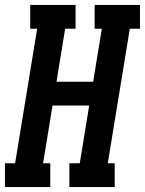

<svg xmlns="http://www.w3.org/2000/svg" viewBox="-38 -755 585 775"><path d="M-18 0V-96H23L112 -639H84V-735H267V-639H225L190 -425H338L373 -639H344V-735H527V-639H486L397 -96H425V0H242V-96H284L322 -329H174L136 -96H165V0Z"/></svg>

Font: Iosevka Curly Slab
Style: Bold Italic
Weight: 700
Italic angle: -9°
Monospace: yes
Designer: Belleve Invis
Foundry: Belleve Invis
Version: Version 22.1.2; ttfautohint (v1.8.4)